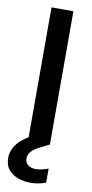

<svg xmlns="http://www.w3.org/2000/svg" viewBox="-110 -735 473 985"><g transform="rotate(10 127.0 -242.5)"><path d="M75 -695H189V0H75ZM159 -59 189 -1 140 24Q108 40 95.5 56Q83 72 83 90Q83 111 98 123.5Q113 136 138 136Q168 136 204 122V195Q187 202 166 206Q145 210 123 210Q92 210 61 199.5Q30 189 10 165.5Q-10 142 -10 102Q-10 64 18.5 28Q47 -8 117 -40Z"/></g></svg>

Font: Poppins Medium
Style: Regular
Weight: 500
Designer: Ninad Kale (Devanagari), Jonny Pinhorn (Latin)
Version: Version 5.002